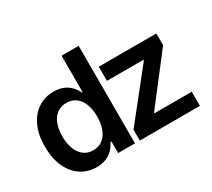

<svg xmlns="http://www.w3.org/2000/svg" viewBox="-136 -951 1329 1205"><g transform="rotate(-30 529.0 -348.5)"><path d="M38.1 -264.6Q38.1 -350.6 66.9 -412.1Q95.7 -473.6 145.5 -505.4Q195.3 -537.1 257.8 -537.1Q363.3 -537.1 409.2 -443.4H414.1V-707H538.1V0H416V-84H409.2Q362.3 9.8 256.8 9.8Q193.8 9.8 144.3 -22.7Q94.7 -55.2 66.4 -117.2Q38.1 -179.2 38.1 -264.6ZM417 -265.6Q417 -316.9 402.3 -355.2Q387.7 -393.6 359.4 -414.6Q331.1 -435.5 291 -435.5Q250.5 -435.5 222.2 -414.1Q193.8 -392.6 179.4 -354Q165 -315.4 165 -265.6Q165 -214.8 179.7 -175.8Q194.3 -136.7 222.7 -114.7Q251 -92.8 291 -92.8Q330.6 -92.8 358.9 -114.3Q387.2 -135.7 402.1 -174.8Q417 -213.9 417 -265.6ZM573.2 -79.1 846.7 -422.9V-427.7H582V-530.3H999V-445.3L738.3 -107.4V-102.5H1008.8V0H573.2Z"/></g></svg>

Font: Pretendard GOV SemiBold
Style: Regular
Weight: 600
Designer: Base glyphs from Inter by Rasmus Andersson; Hangeul glyphs from Noto Sans CJK(Source Han Sans) by Jang Soo-young and Kan
Foundry: Kil Hyung-jin
Version: Version 1.309